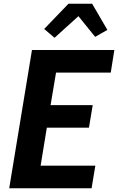

<svg xmlns="http://www.w3.org/2000/svg" viewBox="-20 -1001 640 1021"><path d="M29 0 150 -735H588L569 -615H278L249 -442H473L453 -322H229L196 -120H487L467 0ZM270 -800 215 -847 344 -981H470L551 -842L486 -805L397 -915Z"/></svg>

Font: Iosevka Aile Heavy
Style: Italic
Weight: 900
Italic angle: -9°
Designer: Belleve Invis
Foundry: Belleve Invis
Version: Version 31.1.0; ttfautohint (v1.8.4)